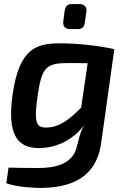

<svg xmlns="http://www.w3.org/2000/svg" viewBox="-20 -717 622 944"><path d="M324 -574H362C384 -574 394 -584 397 -606L405 -660C408 -683 394 -697 371 -697H334C312 -697 301 -686 298 -664L291 -611C288 -588 301 -574 324 -574ZM277 -504C161 -504 75 -482 42 -253C13 -48 70 12 174 11C271 10 348 -40 396 -104C372 -67 367 -28 357 7C337 87 257 109 170 109C89 109 58 108 22 107L11 184C66 204 155 207 178 207C368 207 462 126 479 -25L542 -475C475 -491 365 -504 277 -504ZM209 -90C158 -89 146 -112 165 -247C186 -389 207 -407 319 -407C339 -407 371 -407 411 -406L379 -188C318 -126 270 -91 209 -90Z"/></svg>

Font: Exo 2 Semi Bold
Style: Italic
Weight: 600
Italic angle: -8°
Designer: Natanael Gama
Version: Version 1.001;PS 001.001;hotconv 1.0.88;makeotf.lib2.5.64775